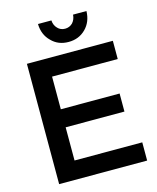

<svg xmlns="http://www.w3.org/2000/svg" viewBox="-130 -990 882 1079"><g transform="rotate(-15 310.5 -450.0)"><path d="M78 -700V0H590V-106H196V-299H538V-404H196V-594H578V-700ZM294 -853C282 -865 275 -881 274 -900H196C197 -858 211 -824 238 -798C264 -771 297 -758 337 -758C377 -758 410 -771 437 -798C463 -824 477 -858 478 -900H400C399 -881 392 -865 381 -853C369 -841 354 -835 337 -835C320 -835 305 -841 294 -853Z"/></g></svg>

Font: Argentum Sans
Style: Regular
Weight: 400
Designer: Julieta Ulanovsky
Foundry: Julieta Ulanovsky
Version: Version 5.001;March 29, 2019;FontCreator 11.5.0.2425 64-bit